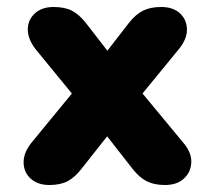

<svg xmlns="http://www.w3.org/2000/svg" viewBox="-20 -521 612 549"><path d="M121 8Q88 8 68 -10Q48 -28 47.5 -56Q47 -84 70 -113L218 -293V-214L82 -380Q59 -410 59.5 -437.5Q60 -465 80 -483Q100 -501 133 -501Q165 -501 185.5 -490.5Q206 -480 225 -456L318 -336H256L349 -456Q368 -480 389 -490.5Q410 -501 441 -501Q475 -501 494.5 -483Q514 -465 514.5 -437Q515 -409 491 -380L355 -214V-293L504 -113Q528 -85 527 -57Q526 -29 506 -10.5Q486 8 452 8Q421 8 400 -2.5Q379 -13 360 -37L256 -170H317L212 -37Q194 -14 173.5 -3Q153 8 121 8Z"/></svg>

Font: Nunito ExtraLight Black
Style: Regular
Weight: 900
Version: Version 3.602